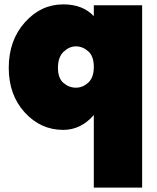

<svg xmlns="http://www.w3.org/2000/svg" viewBox="-20 -588 720 878"><path d="M20 -278Q20 -403 93.5 -485.5Q167 -568 269 -568Q359 -568 409 -514V-564H630V270H409V-62Q350 6 269 6Q166 6 93 -74Q20 -154 20 -278ZM327 -376Q297 -376 271 -351.5Q245 -327 245 -278Q245 -230 270.5 -208.5Q296 -187 327 -187Q358 -187 383.5 -210Q409 -233 409 -282Q409 -331 383.5 -353.5Q358 -376 327 -376Z"/></svg>

Font: Poppins Black
Style: Regular
Weight: 900
Designer: Ninad Kale (Devanagari), Jonny Pinhorn (Latin)
Foundry: Indian Type Foundry
Version: Version 3.200;PS 1.000;hotconv 16.6.54;makeotf.lib2.5.65590